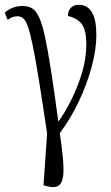

<svg xmlns="http://www.w3.org/2000/svg" viewBox="-35 -564 463 803"><path d="M162 215 147 211 162 -6Q142 -141 127.5 -230.5Q113 -320 102 -373.5Q91 -427 81.5 -453.5Q72 -480 61.5 -488Q51 -496 38 -496Q30 -496 19.5 -493Q9 -490 -3 -481L-15 -511Q-1 -524 18 -531.5Q37 -539 59 -539Q83 -539 99.5 -529Q116 -519 129 -490.5Q142 -462 153.5 -408.5Q165 -355 178.5 -268.5Q192 -182 209 -55Q235 -91 262 -144Q289 -197 307.5 -258Q326 -319 326 -376Q326 -439 306.5 -464Q287 -489 249 -497Q249 -519 261.5 -531.5Q274 -544 294 -544Q368 -544 368 -418Q368 -358 348.5 -285Q329 -212 294.5 -139.5Q260 -67 215 -7Q229 85 230.5 136.5Q232 188 216.5 206.5Q201 225 162 215Z"/></svg>

Font: Noto Serif ExtraCondensed Light
Style: Regular
Weight: 300
Width: 2
Designer: Monotype Design Team
Foundry: Monotype Imaging Inc.
Version: Version 2.014; ttfautohint (v1.8.4.7-5d5b)